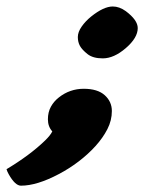

<svg xmlns="http://www.w3.org/2000/svg" viewBox="-32 -402 456 598"><path d="M252 -350.6Q291 -381.8 319.3 -381.8Q339.8 -381.8 359.9 -367.2Q397 -339.4 397 -314.5Q397 -284.2 359.9 -252.2Q322.8 -220.2 288.1 -220.2Q257.3 -220.2 240.5 -233.6Q223.6 -247.1 217 -259Q210.4 -271 210.4 -286.6Q210.4 -302.2 222.4 -319.3Q234.4 -336.4 252 -350.6ZM130.9 7.3Q117.2 -7.8 117.2 -30.3Q117.2 -52.7 126.5 -69.6Q135.7 -86.4 151.4 -98.6Q185.5 -125.5 228.8 -125.5Q272 -125.5 294.2 -105.5Q316.4 -85.4 316.4 -56.2Q316.4 -26.9 302.5 0.2Q288.6 27.3 265.4 53Q242.2 78.6 212.6 101.1Q183.1 123.5 151.4 140.1Q83 176.3 33.2 176.3Q15.1 176.3 -4.9 140.6Q-9.8 131.8 -11.7 125Q61.5 81.1 108.4 35.6Q125 19.5 130.9 7.3Z"/></svg>

Font: Molle
Style: Regular
Weight: 400
Italic angle: -22°
Designer: Elena Albertoni
Foundry: Elena Albertoni
Version: Version 1.001; ttfautohint (v0.92) -l 12 -r 12 -G 200 -x 10 